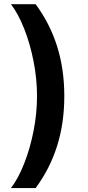

<svg xmlns="http://www.w3.org/2000/svg" viewBox="-20 -768 433 942"><path d="M295.5 -296.5Q295.5 -163.7 260.1 -51.8Q224.8 60 154.8 154.8H33.7Q69.6 108 98.7 34.1Q127.8 -39.8 144.7 -125.9Q161.6 -212 161.6 -296.5Q161.6 -380.7 144.7 -467Q127.8 -553.3 98.7 -627Q69.6 -700.6 33.7 -747.5H154.8Q224.8 -652.7 260.1 -541Q295.5 -429.3 295.5 -296.5Z"/></svg>

Font: Inter UI Semi Bold
Style: Regular
Weight: 600
Designer: Rasmus Andersson
Foundry: rsms
Version: 3.2;8d6f07862